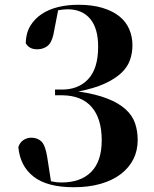

<svg xmlns="http://www.w3.org/2000/svg" viewBox="-20 -777 648 806"><path d="M263 -738Q255 -738 246 -737Q237 -736 224 -734L204 -631Q196 -596 178 -583Q160 -570 136 -570Q102 -570 88 -596Q89 -638 107 -668Q125 -698 155 -718Q185 -738 224.5 -747.5Q264 -757 309 -757Q367 -757 410 -744Q453 -731 481 -708.5Q509 -686 522.5 -654.5Q536 -623 536 -587Q536 -554 525.5 -524.5Q515 -495 489 -470.5Q463 -446 419.5 -426Q376 -406 309 -393Q383 -382 431 -363Q479 -344 507.5 -318Q536 -292 547 -259.5Q558 -227 558 -189Q558 -145 540 -109Q522 -73 487.5 -46.5Q453 -20 403 -5.5Q353 9 290 9Q178 9 121 -35.5Q64 -80 57 -160Q64 -180 79 -189.5Q94 -199 111 -199Q137 -199 153.5 -183.5Q170 -168 178 -119L194 -16Q208 -13 217.5 -12Q227 -11 238 -11Q319 -11 363 -55.5Q407 -100 407 -188Q407 -279 365 -327.5Q323 -376 242 -377H211V-401H237Q308 -400 350 -444.5Q392 -489 392 -581Q392 -658 358.5 -698Q325 -738 263 -738Z"/></svg>

Font: XinYuGongZhangJiaSongA
Style: Regular
Weight: 900
Designer: XinYuGong
Foundry: Adobe Systems Incorporated
Version: Version 1.00